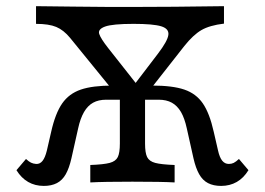

<svg xmlns="http://www.w3.org/2000/svg" viewBox="-20 -591 859 622"><path d="M96.7 -513.7V-571Q175 -570 216.4 -569.6Q257.9 -569.2 334.7 -568.5Q371.5 -568.5 411.1 -568.5Q532.1 -568.5 705.6 -571V-514.5Q658.9 -508.9 632.3 -493.4Q605.8 -477.9 577.2 -442L414.8 -235.2H396.8L206.9 -468.5Q186.2 -493.6 162.3 -503.7Q138.4 -513.7 96.7 -513.7ZM33.3 -39.7 64.2 -76Q73.4 -67.5 80.4 -64.1Q87.5 -60.6 96.9 -59.9Q109.2 -59.1 117.7 -69.7Q126.2 -80.3 131.8 -103.3L145.8 -164.1Q159.3 -224.1 181.5 -256Q203.7 -287.8 241.9 -300.8Q280 -313.8 345.3 -313.8H369L395.5 -268H324.4Q299 -268 281.6 -258.3Q264.2 -248.7 252.2 -228.1Q240.2 -207.5 233.1 -174.9L211.4 -78.2Q204.2 -46.5 193.1 -26.7Q181.9 -6.9 164.3 2.2Q146.7 11.3 121.9 11.3Q93.6 11.3 71.3 -1.5Q49 -14.2 33.3 -39.7ZM368.3 -125.8V-296.4L427.1 -267.3L449.9 -301.3V-125.8Q449.9 -96 456.6 -82.3Q463.4 -68.5 482.8 -63.3Q502.2 -58.1 545.7 -56.5V0Q504.8 -2.4 408.8 -2.4Q315.7 -2.4 272.5 0V-56.5Q316 -58.1 335.4 -63.3Q354.8 -68.5 361.6 -82.2Q368.3 -95.9 368.3 -125.8ZM606.8 -78.2 585.2 -174.9Q578 -208.2 566.1 -228.5Q554.1 -248.7 536.7 -258.3Q519.2 -268 493.8 -268H419.4L450.7 -313.8H472.9Q538.9 -313.8 577.1 -300.8Q615.3 -287.8 637.1 -256Q659 -224.1 672.4 -164.1L686.4 -103.3Q691.3 -81.2 699.8 -70.5Q708.3 -59.9 721.4 -59.9Q730 -59.9 737.1 -63.3Q744.1 -66.8 754.1 -76L784.9 -39.7Q769.3 -14.2 747 -1.5Q724.6 11.3 696.4 11.3Q671.6 11.3 653.9 2.2Q636.3 -6.9 625.2 -26.7Q614 -46.5 606.8 -78.2ZM413 -513.7Q344.4 -513.7 320.5 -505Q296.6 -496.3 301.4 -481.2Q306.2 -466.1 331 -434.6L443.3 -292.2L393.7 -288.7L491.6 -417Q522.6 -457.6 525.4 -477.7Q528.2 -497.8 502.3 -505.8Q476.4 -513.7 413 -513.7Z"/></svg>

Font: Playfair Micro SmCond SmLight
Style: Regular
Weight: 360
Width: 4
Designer: Claus Eggers Sørensen
Foundry: Claus Eggers Sørensen
Version: Version 2.100;Glyphs 3.2 (3219)